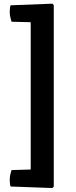

<svg xmlns="http://www.w3.org/2000/svg" viewBox="-20 -790 404 1016"><path d="M257 205 36 197Q33.5 190 32.5 179.5Q31.5 169 31.5 161.5Q31.5 147 34.8 132.5Q38 118 41 110L142.5 107V-672.5L41 -675Q38 -683.5 34.8 -698Q31.5 -712.5 31.5 -727Q31.5 -734.5 32.5 -744.8Q33.5 -755 36 -762L257 -770.5L264.5 -763V198Z"/></svg>

Font: Signika Negative SemiBold
Style: Regular
Weight: 600
Designer: Anna Giedryś
Foundry: Anna Giedryś
Version: Version 2.000; ttfautohint (v1.8.3) -l 8 -r 50 -G 200 -x 9 -